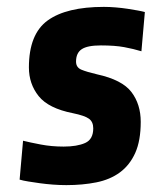

<svg xmlns="http://www.w3.org/2000/svg" viewBox="-20 -529 465 558"><path d="M389 -175Q389 -120 373 -84.5Q357 -49 328.5 -28Q300 -7 260 1Q220 9 173 9Q154 9 134 7.5Q114 6 96 3.5Q78 1 62.5 -1.5Q47 -4 37 -7L47 -120Q67 -115 98.5 -109Q130 -103 165 -103Q204 -103 227.5 -113.5Q251 -124 251 -156Q251 -175 238.5 -184Q226 -193 192 -200Q121 -214 92.5 -249.5Q64 -285 64 -333Q64 -430 118.5 -469.5Q173 -509 282 -509Q298 -509 316 -507.5Q334 -506 350.5 -503.5Q367 -501 380.5 -498.5Q394 -496 401 -494L391 -380Q368 -387 341 -392Q314 -397 273 -397Q234 -397 217.5 -386Q201 -375 201 -350Q201 -333 216.5 -326.5Q232 -320 262 -313Q335 -297 362 -261.5Q389 -226 389 -175Z"/></svg>

Font: Share
Style: Bold Italic
Weight: 700
Designer: Ralph du Carrois
Version: Version 1.002